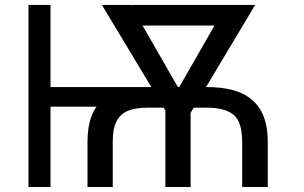

<svg xmlns="http://www.w3.org/2000/svg" viewBox="-20 -747 1216 767"><path d="M633.5 -399.1V-321H171.9V-399.1ZM181.8 -727.3V0H93.8V-727.3ZM430.4 0H329.5V-180.4Q329.5 -299.7 393.1 -349.4Q456.7 -399.1 569.6 -399.1H808.2Q864.7 -399.1 909.4 -387.3Q954.2 -375.4 985.4 -349.4Q1016.7 -323.5 1033.2 -281.8Q1049.7 -240.1 1049.7 -180.4V0H947.4V-180.4Q947.4 -260.3 913 -288.5Q878.6 -316.8 808.2 -316.8H569.6Q523.4 -316.8 492.5 -304.9Q461.6 -293 446 -263.3Q430.4 -233.7 430.4 -180.4ZM887.8 -727.3V-644.9H504.3V-727.3ZM657.7 -332.4 884.2 -727.3H999.3L740.1 -294H676.1ZM502.1 -727.3 731.5 -328.1 710.2 -294H647.7L387.1 -727.3ZM741.5 -383.5V0H640.6V-383.5Z"/></svg>

Font: InterMG
Style: Regular
Weight: 400
Designer: Rasmus Andersson
Foundry: rsms
Version: Version 3.019;December 26, 2023;FontCreator 15.0.0.2955 64-b